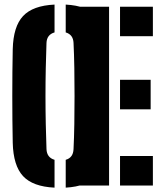

<svg xmlns="http://www.w3.org/2000/svg" viewBox="-20 -830 726 859"><path d="M224 9.5Q127 5 83.2 -42Q39.5 -89 37 -191Q35 -289.5 35 -400.8Q35 -512 37 -610Q39.5 -711.5 83.2 -758.2Q127 -805 224 -809.5V-685Q189.5 -675 188 -638Q186 -587 184.8 -526Q183.5 -465 183.5 -400.5Q183.5 -336 184.8 -275Q186 -214 188 -163Q189.5 -125 224 -115ZM274 9.5V-115Q307.5 -124.5 309 -163Q311.5 -214 312.5 -275Q313.5 -336 313.5 -400.5Q313.5 -465 312.5 -526Q311.5 -587 309 -638Q307.5 -675 274 -685V-809.5Q370 -804.5 412.2 -757.5Q454.5 -710.5 458 -610Q462 -510.5 462 -400Q462 -289.5 458 -191Q454.5 -90 412.2 -43Q370 4 274 9.5ZM318 0V-800H468V0ZM517 -668V-800H664V-668ZM517 -341V-473H654V-341ZM517 0V-132H664V0Z"/></svg>

Font: Big Shoulders Stencil Display Black
Style: Regular
Weight: 900
Designer: Patric King
Foundry: XO Type Co
Version: Version 1.000